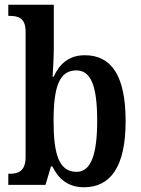

<svg xmlns="http://www.w3.org/2000/svg" viewBox="-20 -780 593 810"><path d="M334 10C446 10 510 -76 510 -269C510 -462 449 -547 338 -547C270 -547 231 -510 206 -456H202C204 -485 207 -547 207 -582V-760H15V-713H20C58 -713 88 -704 88 -646V-118C88 -56 55 -47 21 -47H15V0H172L195 -78H201C226 -26 267 10 334 10ZM303 -55C228 -55 206 -131 206 -270C206 -411 229 -483 302 -483C365 -483 390 -414 390 -271C390 -131 365 -55 303 -55Z"/></svg>

Font: Noto Serif Condensed Semi
Style: Regular
Weight: 600
Width: 3
Designer: Monotype Design Team
Foundry: Monotype Imaging Inc.
Version: Version 1.002